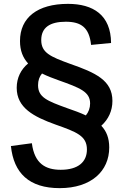

<svg xmlns="http://www.w3.org/2000/svg" viewBox="-20 -762 660 994"><path d="M36.5 -6C51 134.5 131 212 289 212C452 212 545.5 124 545.5 1.5C545.5 -47.5 531 -83 504.5 -111C541.5 -144.5 562 -188.5 562 -239.5C562 -346 475 -385.5 343 -431.5C241 -468.5 193.5 -489 193.5 -554.5C193.5 -619 237.5 -649.5 320.5 -649.5C400 -649.5 442 -619.5 451.5 -529.5L555 -539.5C554 -684.5 462 -742 332 -742C174 -742 83.5 -671 83.5 -549.5C83.5 -499 99 -462.5 125.5 -433.5C88.5 -402.5 66.5 -359.5 66.5 -307.5C66.5 -204 154 -158 266.5 -117.5C377 -78.5 430 -58.5 430 12C430 76.5 384.5 117 294.5 117C216.5 117 158.5 86 145 -20.5ZM177 -321C177 -345.5 184 -365.5 197.5 -381.5C223.5 -368.5 252 -357.5 283 -346.5C394 -307 446.5 -287 446.5 -226.5C446.5 -202.5 438.5 -181.5 424.5 -164.5C396 -178 363 -190 326.5 -202.5C224.5 -239.5 177 -258 177 -321Z"/></svg>

Font: Monaspace Neon Medium
Style: Regular
Weight: 500
Designer: Riley Cran & the Lettermatic Team
Foundry: Lettermatic
Version: Version 1.200 (Monaspace Neon)